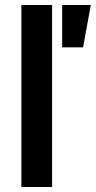

<svg xmlns="http://www.w3.org/2000/svg" viewBox="-20 -743 381 763"><path d="M65 0V-723H187V0ZM227 -555V-723H341L310 -555Z"/></svg>

Font: Archivo SemiBold SemiBold
Style: Regular
Weight: 600
Version: Version 2.001